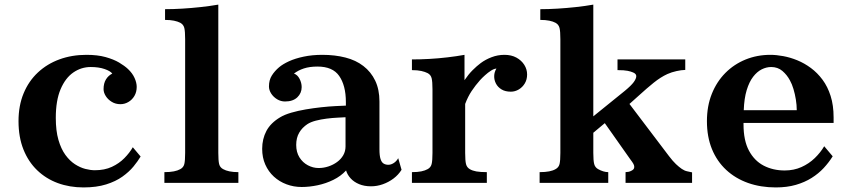

<svg xmlns="http://www.w3.org/2000/svg" viewBox="-20 -800 3723 840"><path d="M357.9 -560.1Q406.7 -560.1 441.9 -550.3Q477.1 -540.5 501 -526.4Q524.9 -512.2 540 -498Q559.6 -479.5 568.8 -458.7Q578.1 -438 578.1 -419.9Q578.1 -397.5 568.1 -380.4Q558.1 -363.3 541.7 -353.8Q525.4 -344.2 506.8 -344.2Q485.4 -344.2 468.8 -354.5Q452.1 -364.7 442.6 -379.9Q433.1 -395 433.1 -410.2Q433.1 -435.5 443.6 -452.6Q454.1 -469.7 471.2 -478Q462.9 -489.3 437.5 -498Q412.1 -506.8 377 -506.8Q335.4 -506.8 300.8 -482.9Q266.1 -459 245.1 -409.7Q224.1 -360.4 224.1 -284.2Q224.1 -228 235.6 -188.2Q247.1 -148.4 266.1 -122.3Q285.2 -96.2 307.9 -81.5Q330.6 -66.9 353.3 -61Q376 -55.2 395 -55.2Q437.5 -55.2 469.5 -70.1Q501.5 -85 524.2 -108.2Q546.9 -131.3 561 -155.8L595.2 -115.2Q583 -94.7 564 -71.5Q544.9 -48.3 515.6 -27.3Q486.3 -6.3 444.3 6.8Q402.3 20 345.2 20Q284.7 20 232.9 1Q181.2 -18.1 142.6 -55.2Q104 -92.3 82.5 -146.2Q61 -200.2 61 -270Q61 -337.9 83.3 -391.6Q105.5 -445.3 145.8 -482.9Q186 -520.5 240.2 -540.3Q294.4 -560.1 357.9 -560.1Z M935.1 -130.9Q935.1 -97.2 938.7 -82.3Q942.4 -67.4 956.1 -60.1Q967.3 -53.7 983.9 -50.3Q1000.5 -46.9 1022.9 -46.9V0H699.2V-46.9Q723.6 -46.9 740.7 -50.3Q757.8 -53.7 769 -60.1Q782.7 -67.4 786.4 -82.3Q790 -97.2 790 -130.9V-628.9Q790 -662.6 786.4 -677.5Q782.7 -692.4 769 -700.2Q757.8 -706.1 741.2 -709.5Q724.6 -712.9 702.1 -712.9V-759.8Q737.3 -759.8 777.1 -762.2Q816.9 -764.6 857.4 -769Q897.9 -773.4 935.1 -779.8Z M1390.1 -560.1Q1445.3 -560.1 1491.2 -548.3Q1537.1 -536.6 1569.8 -511.2Q1603 -485.8 1621.6 -447Q1640.1 -408.2 1640.1 -356V-147Q1640.1 -119.1 1644.8 -104.5Q1649.4 -89.8 1658.2 -84.5Q1667 -79.1 1678.7 -79.1Q1690.9 -79.1 1702.6 -86.7Q1714.4 -94.2 1722.2 -107.9L1736.8 -57.1Q1723.1 -35.2 1701.7 -19Q1680.2 -2.9 1654.8 6.1Q1629.4 15.1 1603 15.1Q1573.7 15.1 1551 5.6Q1528.3 -3.9 1513.9 -19.8Q1499.5 -35.6 1494.1 -54.2Q1471.2 -29.3 1438.5 -13.2Q1405.8 2.9 1369.6 10.5Q1333.5 18.1 1299.8 18.1Q1264.6 18.1 1233.4 6.3Q1202.1 -5.4 1178.2 -27.3Q1154.3 -49.3 1140.6 -80.1Q1127 -110.8 1127 -148.9Q1127 -191.9 1145.5 -227.1Q1164.1 -262.2 1206.1 -287.1Q1224.6 -298.3 1253.9 -306.9Q1283.2 -315.4 1317.4 -321.3Q1351.6 -327.1 1385.7 -330.8Q1419.9 -334.5 1448.7 -335.9L1493.2 -337.9V-353Q1493.2 -390.6 1485.6 -419.2Q1478 -447.8 1463.9 -467.8Q1435.5 -508.8 1369.1 -508.8Q1334.5 -508.8 1309.3 -500.5Q1284.2 -492.2 1266.1 -478Q1281.2 -473.1 1290.5 -455.3Q1299.8 -437.5 1299.8 -418.9Q1299.8 -392.6 1280.8 -374.3Q1261.7 -356 1227.1 -356Q1208.5 -356 1192.4 -365.7Q1176.3 -375.5 1166.5 -390.6Q1156.7 -405.8 1156.7 -421.9Q1156.7 -449.7 1169.2 -469.5Q1181.6 -489.3 1201.2 -505.9Q1217.3 -519.5 1244.4 -532Q1271.5 -544.4 1308.6 -552.2Q1345.7 -560.1 1390.1 -560.1ZM1456.1 -285.2Q1434.1 -284.2 1408.9 -281Q1383.8 -277.8 1361.3 -272Q1338.9 -266.1 1324.7 -256.8Q1301.8 -241.7 1288.8 -219.2Q1275.9 -196.8 1275.9 -166Q1275.9 -134.3 1290 -111.6Q1304.2 -88.9 1326.9 -76.9Q1349.6 -64.9 1374 -64.9Q1396 -64.9 1416.7 -71.8Q1437.5 -78.6 1454.6 -91.1Q1471.7 -103.5 1481.7 -120.8Q1491.7 -138.2 1491.7 -159.2V-287.1Z M2012.2 -449.2Q2029.3 -474.6 2047.6 -492.9Q2065.9 -511.2 2083 -523.9Q2104 -539.6 2130.9 -549.8Q2157.7 -560.1 2187 -560.1Q2217.3 -560.1 2239.5 -547.9Q2261.7 -535.6 2273.9 -516.1Q2286.1 -496.6 2286.1 -474.1Q2286.1 -452.1 2276.1 -435.3Q2266.1 -418.5 2249.8 -408.7Q2233.4 -398.9 2214.8 -398.9Q2190.4 -398.9 2174.1 -408.9Q2157.7 -418.9 2149.7 -434.6Q2141.6 -450.2 2142.1 -467.5Q2142.6 -484.9 2151.9 -500Q2141.6 -499.5 2128.2 -491Q2114.7 -482.4 2102.1 -470.9Q2089.4 -459.5 2080.1 -449.2Q2060.1 -426.8 2043.5 -401.9Q2026.9 -377 2015.1 -345.2V-130.9Q2015.1 -97.2 2018.8 -82.3Q2022.5 -67.4 2035.2 -60.1Q2046.4 -53.2 2064 -50Q2081.5 -46.9 2109.9 -46.9V0H1782.2V-46.9Q1806.6 -46.9 1823.2 -50.3Q1839.8 -53.7 1851.1 -60.1Q1864.7 -67.4 1868.4 -82.3Q1872.1 -97.2 1872.1 -130.9V-409.2Q1872.1 -442.9 1868.4 -457.8Q1864.7 -472.7 1851.1 -480Q1839.8 -485.8 1823.2 -489.5Q1806.6 -493.2 1782.2 -493.2V-540Q1818.4 -540 1858.2 -542.2Q1897.9 -544.4 1937.5 -549.1Q1977.1 -553.7 2012.2 -560.1Z M2575.7 -779.8V-291L2713.9 -402.8Q2741.7 -425.8 2752.7 -440.9Q2763.7 -456.1 2763.7 -466.8Q2763.7 -477.1 2750 -482.9Q2740.2 -487.3 2725.6 -490.2Q2710.9 -493.2 2681.6 -493.2V-540H2978V-494.1Q2960.9 -493.7 2939.7 -489Q2918.5 -484.4 2899.9 -476.1Q2870.1 -462.4 2839.8 -438Q2809.6 -413.6 2775.9 -382.8L2733.9 -345.2L2906.7 -117.2Q2923.8 -94.7 2937.3 -82Q2950.7 -69.3 2962.9 -61Q2975.1 -52.7 2986.6 -50.5Q2998 -48.3 3007.8 -45.9V0H2716.8V-46.9Q2722.2 -46.9 2729.5 -48.3Q2736.8 -49.8 2742.7 -53.2Q2748 -55.7 2751.5 -59.6Q2754.9 -63.5 2754.9 -69.8Q2754.9 -76.2 2751.2 -83Q2747.6 -89.8 2736.8 -104L2626 -261.2L2575.7 -219.2V-130.9Q2575.7 -97.2 2579.6 -82.3Q2583.5 -67.4 2596.7 -60.1Q2620.6 -46.9 2641.1 -46.9V0H2340.8V-46.9Q2365.7 -46.9 2382.8 -50.3Q2399.9 -53.7 2410.6 -60.1Q2424.3 -67.4 2428 -82.3Q2431.6 -97.2 2431.6 -130.9V-628.9Q2431.6 -662.6 2428 -677.5Q2424.3 -692.4 2410.6 -700.2Q2399.9 -706.1 2383.3 -709.5Q2366.7 -712.9 2343.8 -712.9V-759.8Q2378.9 -759.8 2418.7 -762.2Q2458.5 -764.6 2499 -769Q2539.6 -773.4 2575.7 -779.8Z M3350.1 -560.1Q3376.5 -560.1 3407 -554.4Q3437.5 -548.8 3468.5 -536.1Q3499.5 -523.4 3527.8 -502.4Q3556.2 -481.4 3578.6 -451.2Q3601.1 -420.9 3614 -380.1Q3627 -339.4 3627 -286.1V-262.2H3232.9V-255.9Q3232.9 -185.5 3256.6 -141.1Q3280.3 -96.7 3321 -75.4Q3361.8 -54.2 3413.1 -54.2Q3453.1 -54.2 3486.3 -69.1Q3519.5 -84 3544.7 -108.4Q3569.8 -132.8 3585.9 -160.2L3623 -116.2Q3606.4 -89.4 3583.7 -64.9Q3561 -40.5 3530.8 -21.5Q3500.5 -2.4 3461.7 8.8Q3422.9 20 3374 20Q3308.1 20 3252.9 0.5Q3197.8 -19 3157.2 -56.6Q3116.7 -94.2 3094.7 -147.9Q3072.8 -201.7 3072.8 -270Q3072.8 -335.9 3094.2 -389.4Q3115.7 -442.9 3153.6 -481Q3191.4 -519 3241.9 -539.6Q3292.5 -560.1 3350.1 -560.1ZM3354 -506.8Q3333 -506.8 3312.5 -496.6Q3292 -486.3 3274.9 -464.1Q3257.8 -441.9 3246.8 -405.8Q3235.8 -369.6 3233.9 -317.9H3465.8Q3465.8 -340.3 3461.9 -364.5Q3458 -388.7 3451.4 -410.6Q3444.8 -432.6 3436 -448.2Q3423.3 -472.2 3403.1 -489.5Q3382.8 -506.8 3354 -506.8Z"/></svg>

Font: BIZ UDPMincho
Style: Bold
Weight: 700
Designer: TypeBank Co., Ltd.
Foundry: Morisawa Inc.
Version: Version 1.06